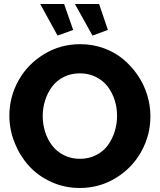

<svg xmlns="http://www.w3.org/2000/svg" viewBox="-20 -935 800 961"><path d="M181.2 -915H300.8L346.2 -785.2L268.1 -756.8ZM355 -915H476.1L520 -785.2L442.9 -756.8ZM26.9 -356Q26.9 -449.7 72.3 -531.5Q117.7 -613.3 200 -663.6Q282.2 -713.9 381.8 -713.9Q443.4 -713.9 499 -693.8Q554.7 -673.8 596.7 -638.7Q638.7 -603.5 669.7 -557.9Q700.7 -512.2 716.8 -459.5Q732.9 -406.7 732.9 -353Q732.9 -259.8 688 -177.7Q643.1 -95.7 561 -44.9Q479 5.9 378.9 5.9Q302.2 5.9 235.4 -24.9Q168.5 -55.7 123.3 -106.4Q78.1 -157.2 52.5 -222.4Q26.9 -287.6 26.9 -356ZM379.9 -140.1Q424.8 -140.1 461.2 -158.7Q497.6 -177.2 520 -208.3Q542.5 -239.3 554.2 -277.3Q565.9 -315.4 565.9 -356Q565.9 -397.5 553.5 -435.3Q541 -473.1 518.1 -502.9Q495.1 -532.7 459.2 -550.3Q423.3 -567.9 379.9 -567.9Q335 -567.9 298.8 -549.6Q262.7 -531.2 240.2 -500.7Q217.8 -470.2 205.8 -432.6Q193.8 -395 193.8 -354Q193.8 -312.5 206.1 -274.4Q218.3 -236.3 241.2 -206.3Q264.2 -176.3 300 -158.2Q335.9 -140.1 379.9 -140.1Z"/></svg>

Font: Rawline ExtraBold
Style: Regular
Weight: 800
Designer: Matt McInerney, Pablo Impallari, Rodrigo Fuenzalida
Foundry: Matt McInerney, Pablo Impallari, Rodrigo Fuenzalida
Version: Version 4.020;PS 004.020;hotconv 1.0.88;makeotf.lib2.5.64775